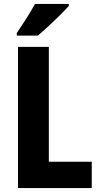

<svg xmlns="http://www.w3.org/2000/svg" viewBox="-20 -951 505 971"><path d="M71 0V-714H227V-133H444V0ZM328 -921Q312 -903 284.5 -875.5Q257 -848 226.5 -820Q196 -792 172 -771H65V-784Q90 -821 114.5 -859.5Q139 -898 157 -931H328Z"/></svg>

Font: Noto Sans Sinhala Condensed ExtraBold
Style: Regular
Weight: 800
Width: 3
Designer: Jelle Bosma - Monotype Design Team
Foundry: Monotype Imaging Inc.
Version: Version 2.006; ttfautohint (v1.8.4.7-5d5b)